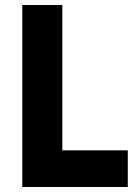

<svg xmlns="http://www.w3.org/2000/svg" viewBox="-20 -747 546 767"><path d="M69 0V-727H229V-49L130 -146.5H490.5V0Z"/></svg>

Font: Spline Sans
Style: Regular
Weight: 400
Designer: Eben Sorkin, Mirko Velimirovic
Foundry: Sorkin Type
Version: Version 1.001